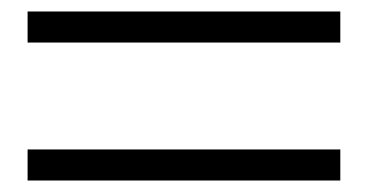

<svg xmlns="http://www.w3.org/2000/svg" viewBox="-20 -567 640 334"><path d="M28 -493V-547H572V-493ZM28 -253V-307H572V-253Z"/></svg>

Font: Victor Mono Thin ExtraLight
Style: Regular
Weight: 250
Monospace: yes
Version: Version 1.561;gftools[0.9.30]